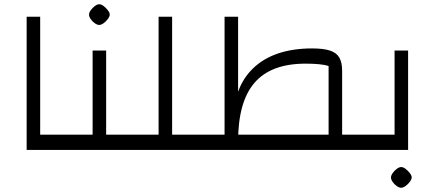

<svg xmlns="http://www.w3.org/2000/svg" viewBox="-20 -709 2056 908"><path d="M106 0V-630H170V-72H276V0ZM276 0V-72Q289 -72 292.5 -62.5Q296 -53 296 -36Q296 -20 292.5 -10Q289 0 276 0Z M482 0V-72H588V0ZM276 0V-72H456L418 -34V-470H482V0ZM276 0Q263 0 259.5 -10Q256 -20 256 -36Q256 -53 259.5 -62.5Q263 -72 276 -72ZM588 0V-72Q601 -72 604.5 -62.5Q608 -53 608 -36Q608 -20 604.5 -10Q601 0 588 0ZM449 -591Q440 -591 428.5 -599Q417 -607 409 -618.5Q401 -630 401 -640Q401 -649 409 -660.5Q417 -672 428.5 -680.5Q440 -689 449 -689Q459 -689 470 -680.5Q481 -672 490 -660.5Q499 -649 499 -640Q499 -631 490 -619Q481 -607 469.5 -599Q458 -591 449 -591Z M794 0V-72H900V0ZM588 0V-72H730V-630H794V0ZM588 0Q575 0 571.5 -10Q568 -20 568 -36Q568 -53 571.5 -62.5Q575 -72 588 -72ZM900 0V-72Q913 -72 916.5 -62.5Q920 -53 920 -36Q920 -20 916.5 -10Q913 0 900 0Z M1598 0V-72H1704V0ZM1534 0V-397Q1499 -408 1425 -408Q1262 -408 1184 -318Q1106 -228 1106 -40H1042V-630H1106V-275Q1129 -340 1177.5 -386.5Q1226 -433 1296 -456.5Q1366 -480 1456 -480Q1509 -480 1540 -470Q1571 -460 1584.5 -437Q1598 -414 1598 -374V0ZM900 0V-72H1534V0ZM900 0Q887 0 883.5 -10Q880 -20 880 -36Q880 -53 883.5 -62.5Q887 -72 900 -72ZM1704 0V-72Q1717 -72 1720.5 -62.5Q1724 -53 1724 -36Q1724 -20 1720.5 -10Q1717 0 1704 0Z M1704 0V-72H1884L1846 -34V-470H1910V0ZM1704 0Q1691 0 1687.5 -10Q1684 -20 1684 -36Q1684 -53 1687.5 -62.5Q1691 -72 1704 -72ZM1877 179Q1868 179 1856.5 171Q1845 163 1837 151.5Q1829 140 1829 130Q1829 121 1837 109.5Q1845 98 1856.5 89.5Q1868 81 1877 81Q1887 81 1898 89.5Q1909 98 1918 109.5Q1927 121 1927 130Q1927 139 1918 151Q1909 163 1897.5 171Q1886 179 1877 179Z"/></svg>

Font: Changa Light
Style: Regular
Weight: 300
Designer: Eduardo Rodriguez Tunni
Foundry: Eduardo Rodriguez Tunni
Version: Version 3.002; ttfautohint (v1.8.2)